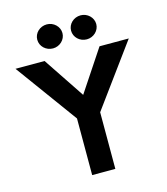

<svg xmlns="http://www.w3.org/2000/svg" viewBox="-129 -998 953 1097"><g transform="rotate(-15 347.5 -449.5)"><path d="M683 -700H510L348 -456L185 -700H13L279 -335V0H416V-335ZM251 -899C209 -899 176 -867 176 -828C176 -789 209 -757 251 -757C291 -757 325 -789 325 -828C325 -867 291 -899 251 -899ZM451 -899C409 -899 376 -867 376 -828C376 -789 409 -757 451 -757C491 -757 525 -789 525 -828C525 -867 491 -899 451 -899Z"/></g></svg>

Font: Goli SemiBold
Style: Regular
Weight: 600
Designer: jaikishan Patel
Foundry: MagicType
Version: Version 1.000;Glyphs 3.2 (3242)